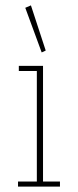

<svg xmlns="http://www.w3.org/2000/svg" viewBox="-20 -694 290 714"><path d="M47 0V-19H117V-430H50V-449H140V-19H203V0ZM135 -499 74 -665 95 -674 150 -506Z"/></svg>

Font: Inconsolata UltraCondensed ExtraLight
Style: Regular
Weight: 200
Width: 1
Monospace: yes
Designer: Raph Levien, Cyreal, Brenton Simpson
Foundry: Raph Levien, Cyreal, Google
Version: Version 3.100; ttfautohint (v1.8.4.7-5d5b)